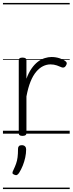

<svg xmlns="http://www.w3.org/2000/svg" viewBox="-20 -905 492 1300"><path d="M132 15Q119 15 113 10.5Q107 6 107 -4V-496Q107 -506 113 -510.5Q119 -515 132 -515Q146 -515 152.5 -510.5Q159 -506 159 -496V-372Q174 -413 194 -441.5Q214 -470 236.5 -487Q259 -504 283 -511.5Q307 -519 329 -519Q357 -519 383.5 -510.5Q410 -502 424 -490Q431 -485 432 -478Q433 -471 426 -460Q421 -451 413.5 -448.5Q406 -446 398 -449Q385 -455 365 -462Q345 -469 322 -469Q296 -469 271.5 -457Q247 -445 225 -419Q203 -393 186.5 -352Q170 -311 159 -252V-4Q159 6 152.5 10.5Q146 15 132 15ZM77 278Q66 274 64.5 267.5Q63 261 70 248Q82 223 89 203Q96 183 99 160Q102 137 102 102Q102 91 108 84.5Q114 78 127 78Q142 78 149.5 86Q157 94 157 106Q157 133 151 161Q145 189 134.5 215.5Q124 242 109 266Q102 276 95 279.5Q88 283 77 278ZM0 365H452V375H0ZM0 -20H452V0H0ZM0 -505H452V-500H0ZM0 -885H452V-875H0Z"/></svg>

Font: Playwrite GB J Guides
Style: Regular
Weight: 400
Designer: Veronika Burian, José Scaglione
Foundry: TypeTogether
Version: Version 1.003